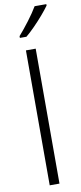

<svg xmlns="http://www.w3.org/2000/svg" viewBox="-108 -1029 452 1065"><g transform="rotate(-10 118.5 -496.5)"><path d="M136 0H81V-760H136ZM237 -985Q222 -964 198 -936Q174 -908 147 -880.5Q120 -853 97 -834H60V-844Q89 -877 120 -918Q151 -959 171 -993H237Z"/></g></svg>

Font: Noto Sans Thai Looped SemiCondensed Light
Style: Regular
Weight: 300
Width: 4
Designer: Sasikarn Vongin, Ben Mitchell
Foundry: The Fontpad Ltd
Version: Version 1.001; ttfautohint (v1.8.4.7-5d5b)